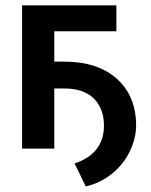

<svg xmlns="http://www.w3.org/2000/svg" viewBox="-20 -548 556 708"><path d="M409.2 -528.3H61.5V0H180.2V-221.7H218.3C264.6 -221.7 300.3 -209.5 325.7 -185.1C350.6 -160.2 363.3 -127 363.3 -85C363.3 -16.1 327.1 30.8 254.9 54.7L296.4 139.6C334 130.4 366.7 114.3 394.5 91.3C422.4 68.4 443.8 41 459 9.3C474.1 -22.5 481.9 -53.7 481.9 -85C481.9 -156.7 458.5 -214.4 411.6 -256.8C364.7 -299.3 299.3 -320.8 215.8 -320.8H180.2V-432.6H409.2Z"/></svg>

Font: Roboto Medium
Style: Regular
Weight: 500
Designer: Google
Version: Version 2.137; 2017